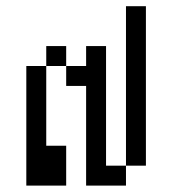

<svg xmlns="http://www.w3.org/2000/svg" viewBox="-20 -582 540 602"><path d="M62.5 -375Q62.5 -375 62.5 0H187.5Q187.5 0 187.5 -125H125Q125 -125 125 -375ZM250 -312.5V0H375V-62.5H312.5Q312.5 -62.5 312.5 -437.5H250V-375H187.5V-312.5ZM375 -62.5H437.5Q437.5 -62.5 437.5 -562.5H375Q375 -562.5 375 -62.5ZM125 -375H187.5V-437.5H125Z"/></svg>

Font: Unifont
Style: Regular
Weight: 500
Version: Version 15.1.04